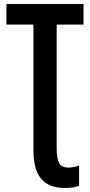

<svg xmlns="http://www.w3.org/2000/svg" viewBox="-20 -734 451 959"><path d="M306 205Q226 205 186.5 160Q147 115 147 14V-611H12V-714H397V-611H263V5Q263 55 274.5 79Q286 103 322 103Q337 103 350 100Q363 97 375 93V194Q359 200 342 202.5Q325 205 306 205Z"/></svg>

Font: Noto Sans ExtraCondensed SemiBold
Style: Regular
Weight: 600
Width: 2
Designer: Monotype Design Team
Foundry: Monotype Imaging Inc.
Version: Version 2.013; ttfautohint (v1.8.4.7-5d5b)